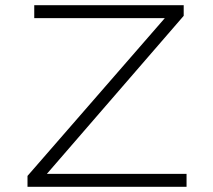

<svg xmlns="http://www.w3.org/2000/svg" viewBox="-20 -720 821 740"><path d="M86 0V-42L636 -674L649 -650H112V-700H688V-659L140 -26L125 -50H699V0Z"/></svg>

Font: Lexend Mega ExtraLight
Style: Regular
Weight: 250
Version: Version 1.007